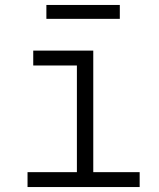

<svg xmlns="http://www.w3.org/2000/svg" viewBox="-20 -754 640 774"><path d="M167 -678H463V-734H167ZM91 0H543V-60H356V-550H114V-490H290V-60H91Z"/></svg>

Font: JetBrains Mono ExtraLight
Style: Regular
Weight: 240
Monospace: yes
Designer: Philipp Nurullin, Konstantin Bulenkov
Foundry: JetBrains
Version: Version 2.305